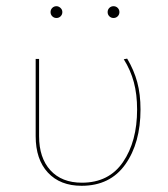

<svg xmlns="http://www.w3.org/2000/svg" viewBox="-20 -596 541 619"><path d="M95 -157V-406H106V-157Q106 -87 142.5 -47Q179 -7 244 -7Q331 -7 376.5 -73.5Q422 -140 422 -243Q422 -292 411.5 -331Q401 -370 379 -405L390 -407Q412 -370 422.5 -331Q433 -292 433 -243Q433 -135 384 -66Q335 3 243 3Q174 3 134.5 -39.5Q95 -82 95 -157ZM143 -557Q143 -565 148.5 -570.5Q154 -576 162 -576Q169 -576 175 -570.5Q181 -565 181 -557Q181 -549 175.5 -543.5Q170 -538 162 -538Q154 -538 148.5 -543.5Q143 -549 143 -557ZM327 -557Q327 -565 332.5 -570.5Q338 -576 346 -576Q354 -576 359.5 -570.5Q365 -565 365 -557Q365 -549 359.5 -543.5Q354 -538 346 -538Q338 -538 332.5 -543.5Q327 -549 327 -557Z"/></svg>

Font: Ysabeau Hairline
Style: Regular
Weight: 100
Designer: Christian Thalmann (Catharsis Fonts)
Version: Version 0.003